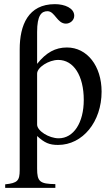

<svg xmlns="http://www.w3.org/2000/svg" viewBox="-20 -689 540 926"><path d="M159 -535C159 -615 180 -635 209 -635C245 -635 255 -575 298 -575C317 -575 338 -590 338 -613C338 -650 292 -669 245 -669C116 -669 75 -568 75 -451V131C75 183 64 194 5 200V217H247V199C172 198 159 187 159 124V-33C195 0 218 10 260 10C379 10 470 -102 470 -247C470 -371 400 -460 303 -460C247 -460 203 -436 159 -381ZM159 -334C159 -364 215 -400 261 -400C335 -400 384 -324 384 -207C384 -97 335 -22 263 -22C216 -22 159 -58 159 -88Z"/></svg>

Font: STIXGeneral
Style: Regular
Weight: 400
Designer: MicroPress Inc., with final additions and corrections provided by Coen Hoffman, Elsevier (retired)
Version: Version 1.1.0